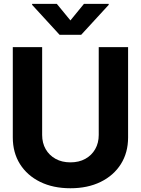

<svg xmlns="http://www.w3.org/2000/svg" viewBox="-20 -974 737 1004"><path d="M496.3 -727.5H649.8V-255.5Q649.8 -175.8 612.1 -116Q574.4 -56.2 506.5 -22.9Q438.7 10.4 348.2 10.4Q257.8 10.4 190 -22.9Q122.2 -56.2 84.5 -116Q46.9 -175.8 46.9 -255.5V-727.5H200.4V-268.2Q200.4 -226.4 218.8 -194.1Q237.3 -161.8 270.6 -143.4Q303.8 -125 348.2 -125Q393 -125 426.2 -143.4Q459.4 -161.8 477.8 -194.1Q496.3 -226.4 496.3 -268.2ZM277 -953.9 348.2 -867.2 419.1 -953.9H548.4V-948.6L404.5 -792H291.6L148 -948.6V-953.9Z"/></svg>

Font: Inter Tight
Style: Regular
Weight: 400
Designer: Rasmus Andersson
Foundry: rsms
Version: Version 3.002